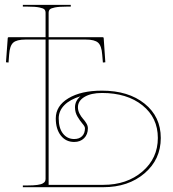

<svg xmlns="http://www.w3.org/2000/svg" viewBox="-20 -780 720 800"><path d="M315.4 -378.9Q271.5 -365.7 248 -341.8Q224.6 -317.9 224.6 -286.6Q224.6 -246.1 242.4 -223.4Q260.3 -200.7 289.1 -200.7Q310.1 -200.7 322 -212.6Q334 -224.6 334 -245.6Q334 -252.9 323.7 -264.6Q313.5 -276.4 303 -293.9Q292.5 -311.5 292.5 -333Q292.5 -359.9 315.4 -378.9ZM75.2 -759.8H274.9V-752.4H257.3Q225.6 -752.4 208.7 -749Q191.9 -745.6 187.3 -740.5Q182.6 -735.4 182.6 -726.6V-625H407.2Q412.1 -625 412.1 -620.6L418.9 -520.5L408.7 -519.5L405.8 -552.7Q403.3 -588.9 388.9 -602.1Q374.5 -615.2 337.4 -615.2H182.6V-9.8H410.2Q508.8 -9.8 573.2 -65.2Q637.7 -120.6 637.7 -205.1Q637.7 -289.6 573.5 -341.1Q509.3 -392.6 404.8 -392.6Q359.4 -392.6 332 -376.2Q304.7 -359.9 304.7 -333Q304.7 -319.3 311.3 -306.6Q317.9 -293.9 325.4 -285.6Q333 -277.3 339.6 -266.6Q346.2 -255.9 346.2 -245.6Q346.2 -219.7 330.3 -204.1Q314.5 -188.5 289.1 -188.5Q254.4 -188.5 233.4 -215.3Q212.4 -242.2 212.4 -286.6Q212.4 -338.9 265.1 -370.6Q317.9 -402.3 404.8 -402.3Q515.1 -402.3 582.5 -348.1Q649.9 -293.9 649.9 -205.1Q649.9 -115.7 582.3 -57.9Q514.6 0 410.2 0H75.2V-7.3H95.2Q119.6 -7.3 135.5 -9.5Q151.4 -11.7 158.4 -15.9Q165.5 -20 167.7 -24.4Q169.9 -28.8 169.9 -35.2V-615.2H86.4Q49.3 -615.2 34.9 -602.1Q20.5 -588.9 18.1 -552.7L15.6 -519.5L4.9 -520.5L12.2 -620.6Q12.2 -625 17.1 -625H169.9V-726.6Q169.9 -735.4 165.3 -740.5Q160.6 -745.6 143.8 -749Q127 -752.4 95.2 -752.4H75.2Z"/></svg>

Font: ZnikomitNo24
Style: Thin
Weight: 300
Designer: gluk
Foundry: gluk
Version: Version 0.55